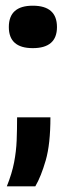

<svg xmlns="http://www.w3.org/2000/svg" viewBox="-20 -521 244 674"><path d="M4 133Q22 88 29.5 49Q37 10 38.5 -28Q40 -66 40 -109H157Q157 -15 140.5 42Q124 99 104 133ZM95 -352Q11 -352 11 -426Q11 -501 95 -501Q180 -501 180 -426Q180 -352 95 -352Z"/></svg>

Font: Bricolage Grotesque 12pt SemiBold
Style: Regular
Weight: 600
Designer: Mathieu Triay
Foundry: Atelier Triay
Version: Version 1.001; ttfautohint (v1.8.4.7-5d5b);gftools[0.9.33.de